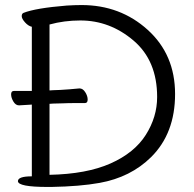

<svg xmlns="http://www.w3.org/2000/svg" viewBox="-20 -732 768 760"><path d="M106 -372V-626Q92 -629 79 -643.5Q66 -658 66 -668Q66 -678 73 -681Q121 -700 244 -710Q277 -712 303 -712Q456 -712 564.5 -614Q673 -516 673 -360Q673 -204 578 -110Q497 -30 374 -8Q297 6 183 8H169Q51 8 51 -15Q51 -34 106 -34V-318Q91 -317 56 -315H55Q42 -315 33 -330Q24 -345 24 -358.5Q24 -372 35 -372ZM176 -374 190 -375 218 -376Q254 -378 294 -382H295Q308 -382 317.5 -367Q327 -352 327 -338Q327 -324 316 -324H277Q249 -324 229 -323L190 -322L176 -321V-40Q323 -43 417.5 -85Q512 -127 557 -198Q602 -269 602 -348Q602 -492 508.5 -571.5Q415 -651 298 -651Q234 -651 176 -635Z"/></svg>

Font: ToneOZ-Pinyin-WenKai-Regular
Style: Regular
Weight: 400
Designer: Fontworks Inc.
Foundry: ToneOZ
Version: Version 0.240331